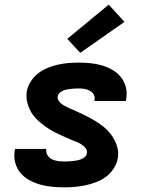

<svg xmlns="http://www.w3.org/2000/svg" viewBox="-20 -797 640 825"><path d="M257 8Q230 8 203.5 5.5Q177 3 152.5 -4Q128 -11 106 -23Q84 -35 68 -54Q52 -73 45.5 -98Q39 -123 43 -149Q44 -151 44 -153Q44 -155 45 -157H180Q179 -156 179 -155.5Q179 -155 179 -155Q177 -141 184.5 -129.5Q192 -118 203.5 -112.5Q215 -107 229 -105Q243 -103 257 -103Q265 -103 274 -103.5Q283 -104 292 -105Q301 -106 310 -107.5Q319 -109 328 -112.5Q337 -116 344.5 -122.5Q352 -129 353 -138Q356 -151 347.5 -161Q339 -171 328.5 -177.5Q318 -184 306 -188.5Q294 -193 282.5 -198Q271 -203 259.5 -208Q248 -213 236.5 -218.5Q225 -224 214 -229.5Q203 -235 192.5 -241.5Q182 -248 172 -255.5Q162 -263 152.5 -271Q143 -279 134.5 -288Q126 -297 119 -307Q112 -317 107 -328.5Q102 -340 98.5 -352Q95 -364 94 -377Q93 -390 95 -404Q99 -426 112 -446.5Q125 -467 143.5 -481.5Q162 -496 184 -505Q206 -514 228 -519Q250 -524 272.5 -526Q295 -528 317 -528Q343 -528 368.5 -525.5Q394 -523 418 -516Q442 -509 463.5 -496.5Q485 -484 500 -465Q515 -446 521 -421.5Q527 -397 522 -371Q522 -369 521.5 -367Q521 -365 521 -363H386Q386 -364 386 -364.5Q386 -365 386 -366Q389 -379 383 -390Q377 -401 366 -407Q355 -413 342.5 -415Q330 -417 317 -417Q309 -417 300.5 -416.5Q292 -416 284 -415Q276 -414 267.5 -412.5Q259 -411 251 -407.5Q243 -404 236.5 -398Q230 -392 228 -383Q226 -372 232.5 -363Q239 -354 248 -348Q257 -342 267 -337.5Q277 -333 286 -328H288Q312 -317 335.5 -306Q359 -295 381.5 -282Q404 -269 424 -253Q444 -237 459 -216.5Q474 -196 482.5 -170Q491 -144 486 -117Q482 -94 468.5 -73Q455 -52 435.5 -37.5Q416 -23 393.5 -14.5Q371 -6 348 -1Q325 4 302 6Q279 8 257 8ZM325 -570 269 -630 447 -777 515 -703Z"/></svg>

Font: Iosevka SS04 Hv Ex Obl
Style: Regular
Weight: 900
Width: 7
Italic angle: -9°
Monospace: yes
Designer: Belleve Invis
Foundry: Belleve Invis
Version: Version 19.0.0; ttfautohint (v1.8.4)